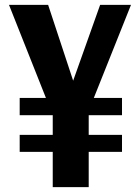

<svg xmlns="http://www.w3.org/2000/svg" viewBox="-20 -770 575 790"><path d="M519 -750 366 -367H482V-296H345V-215H482V-145H345V0H197V-145H61V-215H197V-296H61V-367H169L17 -750H178L281 -438L392 -750Z"/></svg>

Font: Francois One
Style: Regular
Weight: 400
Designer: Vernon Adams
Foundry: Vernon Adams
Version: Version 2.000